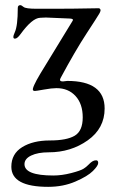

<svg xmlns="http://www.w3.org/2000/svg" viewBox="-20 -436 466 745"><path d="M224 -120Q227 -120 241 -122Q386 -122 386 -15Q386 62 320.5 108.5Q255 155 169 155Q127 155 101 167.5Q75 180 75 201Q75 245 187 245Q220 245 256.5 235.5Q293 226 304.5 218.5Q316 211 323.5 203Q331 195 338 190.5Q345 186 353 186Q361 186 361 196.5Q361 207 340.5 227.5Q320 248 272.5 268.5Q225 289 167 289Q24 289 24 211Q24 161 66 135Q108 109 173.5 109Q239 109 270 90.5Q301 72 301 19.5Q301 -33 273 -63.5Q245 -94 199 -94Q181 -94 150.5 -88.5Q120 -83 115 -83Q110 -83 108 -86Q103 -94 137 -151L261 -354Q268 -363 252 -364L158 -368L136 -367Q105 -366 60 -304Q47 -286 38 -286Q26 -286 37.5 -311Q49 -336 49 -405Q49 -416 59 -416Q63 -416 71.5 -409Q80 -402 122 -402H194Q257 -402 363 -404Q367 -404 369.5 -399.5Q372 -395 365.5 -383.5Q359 -372 315.5 -305.5Q272 -239 215 -133Q208 -120 224 -120Z"/></svg>

Font: EB Garamond
Style: Regular
Weight: 400
Version: Version 0.012